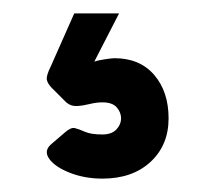

<svg xmlns="http://www.w3.org/2000/svg" viewBox="-20 -47 322 287"><path d="M133 220Q107 220 85 211.5Q63 203 54 191Q45 179 56 169L77 151Q86 143 92 144.5Q98 146 107 150Q116 154 133 154Q147 154 154 146.5Q161 139 161 130Q161 121 154.5 113.5Q148 106 133 106Q124 106 114 108.5Q104 111 95 111.5Q86 112 79 106L58 85Q51 78 50 72Q49 66 56 52L91 -27H158L121 45Q127 43 137.5 41.5Q148 40 151 40Q189 40 210.5 65Q232 90 232 130Q232 170 205 195Q178 220 133 220Z"/></svg>

Font: Rubik Light Black
Style: Regular
Weight: 900
Version: Version 2.104